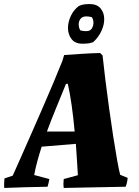

<svg xmlns="http://www.w3.org/2000/svg" viewBox="-31 -922 689 949"><path d="M-10 7Q-11 -5 -10.5 -16.5Q-10 -28 -9 -40L32 -54Q44 -81 67 -132.5Q90 -184 118.5 -249Q147 -314 177 -382.5Q207 -451 233 -513Q259 -575 277 -620L286 -650Q328 -653 375 -656Q422 -659 464 -660L476 -648Q481 -598 489.5 -530Q498 -462 508 -389Q518 -316 528.5 -248.5Q539 -181 548 -130.5Q557 -80 563 -58L600 -43Q599 -31 596.5 -20Q594 -9 590 1Q507 3 431 4Q355 5 284 7Q281 -14 284 -37L354 -56Q352 -88 349.5 -128Q347 -168 344 -211L175 -197Q163 -160 153.5 -125Q144 -90 138 -57L213 -37Q211 -27 209 -17.5Q207 -8 204 1Q146 2 91 3.5Q36 5 -10 7ZM295 -507Q271 -448 246.5 -388.5Q222 -329 201 -272H338Q332 -340 323 -403Q314 -466 304 -508ZM376 -706Q340 -706 322.5 -729Q305 -752 305 -784Q305 -812 318.5 -842Q332 -872 358 -892Q370 -898 383.5 -900Q397 -902 412 -902Q448 -902 466 -880.5Q484 -859 484 -829Q485 -802 471 -770.5Q457 -739 430 -714Q418 -709 405.5 -707.5Q393 -706 376 -706ZM394 -768Q414 -768 422 -780Q430 -792 431 -808Q431 -825 423 -837Q409 -841 396 -841Q376 -841 367 -829Q358 -817 358 -802Q358 -794 360 -786Q362 -778 366 -772Q373 -770 379.5 -769Q386 -768 394 -768Z"/></svg>

Font: Albura ExtraBold
Style: Italic
Weight: 758
Italic angle: -7°
Designer: Mercedes Jáuregui
Foundry: Omnibus-Type Team
Version: Version 1.000; ttfautohint (v1.8.3)